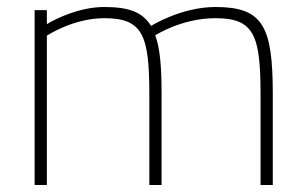

<svg xmlns="http://www.w3.org/2000/svg" viewBox="-20 -529 874 549"><path d="M114 -427C114 -427 189 -477 278 -477C389 -477 407 -428 407 -258V0H442V-260C442 -335 438 -390 424 -428C424 -428 499 -477 596 -477C707 -477 725 -428 725 -258V0H760V-260C760 -454 732 -509 596 -509C498 -509 412 -455 412 -455C388 -493 352 -509 278 -509C192 -509 114 -460 114 -460V-500H79V0H114Z"/></svg>

Font: RazerF5 Thin
Style: Regular
Weight: 250
Foundry: Razer Inc.
Version: Version 2